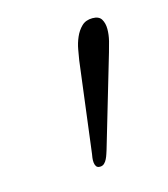

<svg xmlns="http://www.w3.org/2000/svg" viewBox="-61 -744 364 417"><g transform="rotate(-15 120.5 -536.0)"><path d="M138.2 -409.2Q137.2 -406.2 135.5 -400.9Q133.8 -395.5 131.3 -390.4Q128.9 -385.3 125 -381.6Q121.1 -377.9 115.2 -377.9Q109.4 -377.9 106.9 -381.6Q104.5 -385.3 104 -390.4Q103.5 -395.5 104.2 -400.9Q105 -406.2 105.5 -409.2L131.3 -612.8Q132.8 -622.6 135.3 -636.2Q137.7 -649.9 143.3 -662.8Q148.9 -675.8 158.2 -684.8Q167.5 -693.8 182.6 -693.8Q197.3 -693.8 202.6 -684.8Q208 -675.8 208 -662.8Q208 -649.9 204.6 -636.2Q201.2 -622.6 198.2 -612.8Z"/></g></svg>

Font: XB Zar
Style: Italic
Weight: 400
Italic angle: -12°
Designer: Behnam
Foundry: Irmug
Version: Version 8.005 2009